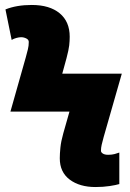

<svg xmlns="http://www.w3.org/2000/svg" viewBox="-20 -744 526 774"><path d="M365 10Q301 10 261 -20Q221 -50 221 -106Q221 -124 223.5 -149Q226 -174 235 -206L260 -294H22L84 -513Q89 -532 92.5 -545.5Q96 -559 96 -575Q96 -584 86 -589Q76 -594 65 -594Q57 -594 46 -591Q35 -588 27 -583L2 -706Q47 -724 108 -724Q180 -724 220.5 -690.5Q261 -657 261 -596Q261 -579 259 -561Q257 -543 248 -509L231 -447H471L398 -192Q393 -174 390 -161Q387 -148 387 -136Q387 -130 394.5 -125Q402 -120 416 -120Q431 -120 442 -123Q453 -126 461 -129V-2Q448 2 422 6Q396 10 365 10Z"/></svg>

Font: Noto Sans SemiCondensed Black
Style: Regular
Weight: 900
Width: 4
Designer: Monotype Design Team
Foundry: Monotype Imaging Inc.
Version: Version 2.013; ttfautohint (v1.8.4.7-5d5b)